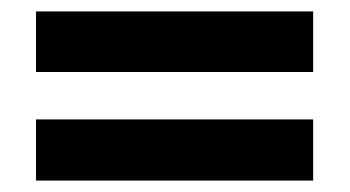

<svg xmlns="http://www.w3.org/2000/svg" viewBox="-20 -520 612 336"><path d="M43 -394V-500H528V-394ZM43 -204V-311H528V-204Z"/></svg>

Font: Noto Sans Sundanese
Style: Bold
Weight: 700
Version: Version 2.003